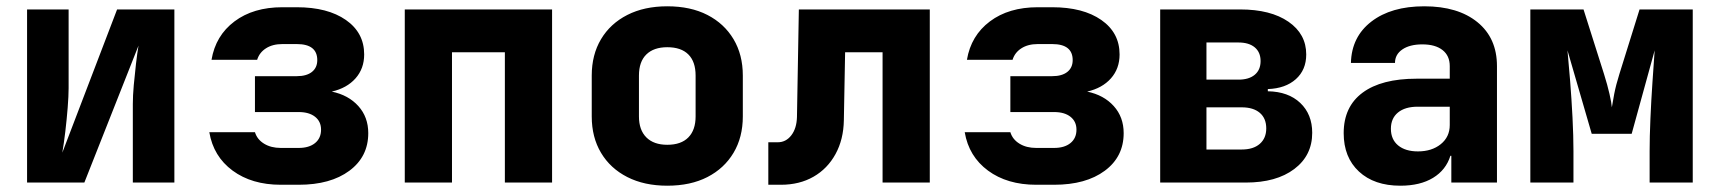

<svg xmlns="http://www.w3.org/2000/svg" viewBox="-20 -580 5440 610"><path d="M66 0V-550H198V-300Q198 -275 195 -237.5Q192 -200 187.5 -162Q183 -124 178 -95L352 -550H534V0H402V-250Q402 -276 405 -309.5Q408 -343 412 -377Q416 -411 420 -435L248 0Z M872 7Q780 7 719 -38Q658 -83 645 -160H790Q797 -137 819 -123.5Q841 -110 872 -110H929Q962 -110 981 -125.5Q1000 -141 1000 -168Q1000 -194 981 -209Q962 -224 929 -224H790V-338H923Q954 -338 971 -351.5Q988 -365 988 -389Q988 -440 923 -440H877Q846 -440 825 -426.5Q804 -413 797 -390H652Q665 -467 725 -512Q785 -557 877 -557H923Q1021 -557 1079 -516.5Q1137 -476 1137 -407Q1137 -362 1109.5 -331Q1082 -300 1034 -289Q1087 -278 1118.5 -243Q1150 -208 1150 -157Q1150 -82 1090 -37.5Q1030 7 929 7Z M1266 0V-550H1734V0H1584V-414H1416V0Z M2100 10Q2027 10 1973 -17.5Q1919 -45 1889.5 -94.5Q1860 -144 1860 -210V-340Q1860 -406 1889.5 -455.5Q1919 -505 1973 -532.5Q2027 -560 2100 -560Q2174 -560 2227.5 -532.5Q2281 -505 2310.5 -455.5Q2340 -406 2340 -340V-210Q2340 -144 2310.5 -94.5Q2281 -45 2227.5 -17.5Q2174 10 2100 10ZM2100 -120Q2144 -120 2167 -143.5Q2190 -167 2190 -210V-340Q2190 -384 2167 -407Q2144 -430 2100 -430Q2057 -430 2033.5 -407Q2010 -384 2010 -340V-210Q2010 -167 2033.5 -143.5Q2057 -120 2100 -120Z M2421 7V-128H2451Q2477 -128 2494 -150Q2511 -172 2512 -208L2518 -550H2934V0H2784V-414H2665L2661 -198Q2660 -137 2634.5 -90.5Q2609 -44 2564.5 -18.5Q2520 7 2461 7Z M3272 7Q3180 7 3119 -38Q3058 -83 3045 -160H3190Q3197 -137 3219 -123.5Q3241 -110 3272 -110H3329Q3362 -110 3381 -125.5Q3400 -141 3400 -168Q3400 -194 3381 -209Q3362 -224 3329 -224H3190V-338H3323Q3354 -338 3371 -351.5Q3388 -365 3388 -389Q3388 -440 3323 -440H3277Q3246 -440 3225 -426.5Q3204 -413 3197 -390H3052Q3065 -467 3125 -512Q3185 -557 3277 -557H3323Q3421 -557 3479 -516.5Q3537 -476 3537 -407Q3537 -362 3509.5 -331Q3482 -300 3434 -289Q3487 -278 3518.5 -243Q3550 -208 3550 -157Q3550 -82 3490 -37.5Q3430 7 3329 7Z M3666 0V-550H3920Q4017 -550 4073.5 -511Q4130 -472 4130 -407Q4130 -358 4097 -328.5Q4064 -299 4008 -297V-290Q4073 -289 4111 -253Q4149 -217 4149 -158Q4149 -86 4092 -43Q4035 0 3938 0ZM3813 -327H3915Q3948 -327 3966.5 -342.5Q3985 -358 3985 -386Q3985 -414 3966.5 -429.5Q3948 -445 3915 -445H3813ZM3813 -105H3925Q3962 -105 3982.5 -123Q4003 -141 4003 -172Q4003 -204 3982.5 -221.5Q3962 -239 3925 -239H3813Z M4429 10Q4346 10 4297.5 -35Q4249 -80 4249 -157Q4249 -241 4309 -285.5Q4369 -330 4481 -330H4586V-370Q4586 -403 4563 -421Q4540 -439 4499 -439Q4459 -439 4435.5 -423Q4412 -407 4412 -380H4272Q4274 -463 4337 -511.5Q4400 -560 4505 -560Q4612 -560 4674 -509.5Q4736 -459 4736 -370V0H4591V-85H4588Q4574 -40 4533 -15Q4492 10 4429 10ZM4485 -99Q4529 -99 4557.5 -122Q4586 -145 4586 -183V-241H4484Q4444 -241 4421.5 -222.5Q4399 -204 4399 -171Q4399 -137 4422 -118Q4445 -99 4485 -99Z M4842 0V-550H5011L5076 -345Q5087 -310 5093.5 -281.5Q5100 -253 5101 -239Q5103 -253 5108.5 -281.5Q5114 -310 5125 -345L5189 -550H5358V0H5221V-100Q5221 -144 5223.5 -202.5Q5226 -261 5230 -319Q5234 -377 5237 -420L5164 -155H5037L4960 -420Q4964 -379 4968.5 -322Q4973 -265 4976 -206.5Q4979 -148 4979 -100V0Z"/></svg>

Font: NKDuy Mono ExtraBold
Style: Regular
Weight: 800
Monospace: yes
Designer: NKDuy
Foundry: NKDuy
Version: Version 2.251; ttfautohint (v1.8.4.7-5d5b)